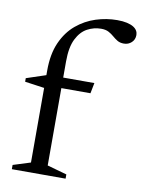

<svg xmlns="http://www.w3.org/2000/svg" viewBox="-81 -767 619 825"><g transform="rotate(10 228.0 -355.0)"><path d="M124 -380 104.5 -368 19.5 -380V-395.5L111.5 -426H135H313.5L304.5 -380ZM177.5 -42.5 263 -18.5V0H28.5V-18.5L104.5 -42.5V-444.5Q104.5 -516 127 -566.5Q149.5 -617 187.2 -648.5Q225 -680 271 -694.8Q317 -709.5 363.5 -709.5Q388.5 -709.5 406 -705.5Q423.5 -701.5 434.5 -694.8Q445.5 -688 450.5 -679.2Q455.5 -670.5 455.5 -660.5Q455.5 -640.5 441.8 -627.8Q428 -615 408.5 -615Q391.5 -615 380 -622Q368.5 -629 358.2 -638Q348 -647 335 -654Q322 -661 302 -661Q270.5 -661 242 -645.8Q213.5 -630.5 195.5 -594.5Q177.5 -558.5 177.5 -496.5Z"/></g></svg>

Font: Newsreader Text
Style: Regular
Weight: 400
Designer: Hugues Gentile
Foundry: Production Type
Version: Version 1.001